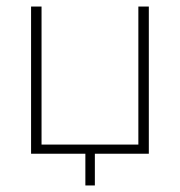

<svg xmlns="http://www.w3.org/2000/svg" viewBox="-20 -470 550 587"><path d="M403 -450H435V0H270V97H241V0H75V-450H107V-28H403Z"/></svg>

Font: Poiret One
Style: Regular
Weight: 400
Designer: Denis Masharov
Foundry: Denis Masharov
Version: Version 1.001